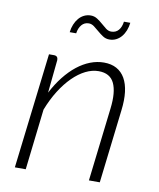

<svg xmlns="http://www.w3.org/2000/svg" viewBox="-79 -755 675 817"><g transform="rotate(10 258.0 -346.0)"><path d="M41 0ZM41 0 100.5 -499H122Q139.5 -499 139.5 -481L125 -337.5Q145.5 -377 170.2 -408.2Q195 -439.5 222.2 -461Q249.5 -482.5 278.8 -493.8Q308 -505 337.5 -505Q369.5 -505 392.2 -492.5Q415 -480 428.8 -456Q442.5 -432 446.8 -397.2Q451 -362.5 445.5 -318L408 0H361L398.5 -318Q407 -389 389 -427Q371 -465 321.5 -465Q293.5 -465 265 -450.8Q236.5 -436.5 210 -410.2Q183.5 -384 160 -346.8Q136.5 -309.5 118.5 -263L88 0ZM344 -640Q364 -640 375.8 -653.8Q387.5 -667.5 390.5 -691H418Q416 -673 409.8 -657.2Q403.5 -641.5 393.8 -630Q384 -618.5 371 -612Q358 -605.5 342 -605.5Q326.5 -605.5 314 -613.8Q301.5 -622 290.2 -631.8Q279 -641.5 268 -649.8Q257 -658 245 -658Q226 -658 214 -643.8Q202 -629.5 199 -607H171Q173 -625 179.5 -640.8Q186 -656.5 195.8 -668Q205.5 -679.5 218.8 -686Q232 -692.5 247.5 -692.5Q263 -692.5 275.8 -684.2Q288.5 -676 299.5 -666.2Q310.5 -656.5 321.2 -648.2Q332 -640 344 -640Z"/></g></svg>

Font: Lato Light
Style: Italic
Weight: 300
Italic angle: -7°
Designer: Lukasz Dziedzic
Foundry: tyPoland Lukasz Dziedzic
Version: Version 2.007; 2014-02-27